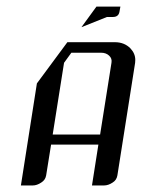

<svg xmlns="http://www.w3.org/2000/svg" viewBox="-20 -567 434 587"><path d="M43.9 0 92.8 -312 186 -438H331.1Q360.4 -438 378.9 -418.9Q393.6 -403.3 393.6 -383.8Q393.6 -377.9 393.1 -375L338.9 -30.8Q336.4 -16.1 324.2 -8.8Q311 0 297.9 0H261.2L280.8 -125H136.2L121.1 -30.8Q118.7 -16.6 106 -8.8Q92.8 0 80.1 0ZM141.1 -155.8H286.1L320.8 -375Q323.2 -388.2 313.5 -397Q304.2 -405.8 289.1 -405.8H198.2L175.8 -375ZM229 -483.9 274.9 -546.9H348.1L345.2 -530.8Q342.3 -515.1 325.2 -515.1H307.1Z"/></svg>

Font: Hhenum
Style: Italic
Weight: 400
Designer: T. Christopher White
Version: Version 1.0